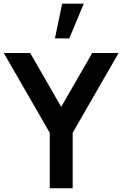

<svg xmlns="http://www.w3.org/2000/svg" viewBox="-20 -1002 652 1022"><path d="M244.8 -295.2 0 -720H140.5L305.8 -433.2L471 -720H611.5L366.8 -295.2V0H244.8ZM272.4 -797.5H348.8L425.9 -982.5H310.8Z"/></svg>

Font: Tap Sans
Style: Regular
Weight: 400
Designer: Tap Payments
Foundry: Tap Payments
Version: Version 1.001;Glyphs 3.1.2 (3151)